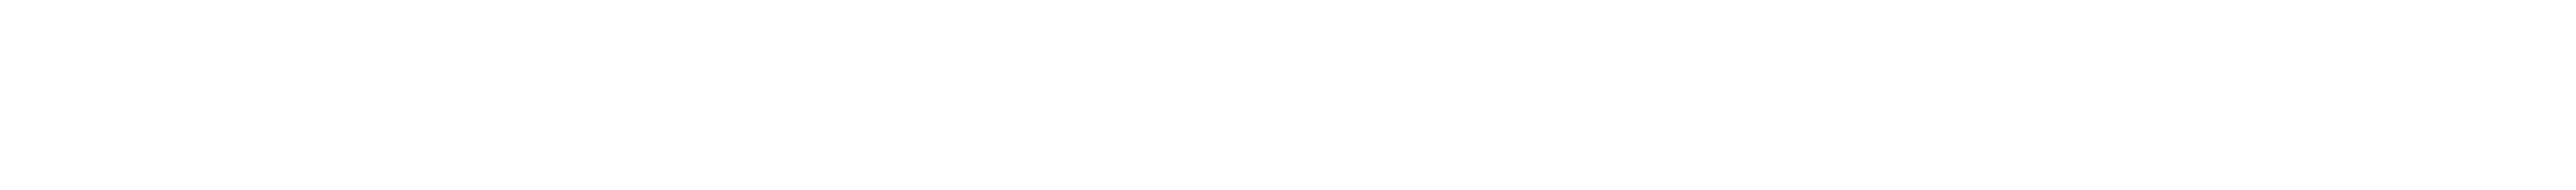

<svg xmlns="http://www.w3.org/2000/svg" viewBox="-20 -15 541 40"><path d="M53 5ZM147 5Z"/></svg>

Font: CiSf OpenHand
Style: SquObl
Weight: 400
Foundry: Cannot Into Space Fonts
Version: Version 0.7892